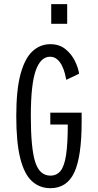

<svg xmlns="http://www.w3.org/2000/svg" viewBox="-20 -926 490 956"><path d="M235 -905.5H314.5V-807.5H235ZM231 11Q177.5 11 139.2 -23.8Q101 -58.5 81 -137.2Q61 -216 61 -348Q61 -479.5 82.5 -558Q104 -636.5 142.2 -671.2Q180.5 -706 230 -706Q275.5 -706 305.8 -681.5Q336 -657 352.8 -622.8Q369.5 -588.5 374 -559L310 -528.5Q308 -541 303 -560.2Q298 -579.5 288.8 -598.5Q279.5 -617.5 264.8 -630.5Q250 -643.5 229 -643.5Q182.5 -643.5 158 -575Q133.5 -506.5 133.5 -348Q133.5 -188 155.2 -119.8Q177 -51.5 231 -51.5Q262.5 -51.5 281.5 -75Q300.5 -98.5 309 -154.2Q317.5 -210 317.5 -306H230.5V-365H386.5V-320Q386.5 -145.5 349.8 -67.2Q313 11 231 11Z"/></svg>

Font: Trispace Condensed Light
Style: Regular
Weight: 300
Width: 3
Designer: Tyler Finck
Foundry: Etcetera Type Company
Version: Version 1.210; ttfautohint (v1.8.3)